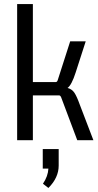

<svg xmlns="http://www.w3.org/2000/svg" viewBox="-20 -695 487 952"><path d="M143 0H65V-675H143V-288H256Q263 -288 266 -297L328 -490H405L355 -335Q335 -273 315 -259Q337 -253 349 -235Q361 -217 376 -175L443 0H363L283 -213Q279 -222 273 -222H143ZM192 141V44H271V126Q271 186 220 237L193 216Q218 179 220 141Z"/></svg>

Font: Gemunu Libre
Style: Regular
Weight: 400
Designer: Puspanada Ekanayake, Sola Matas, Pathum Egodawatta, Kosala Senevirathne
Foundry: mooniak
Version: Version 1.100